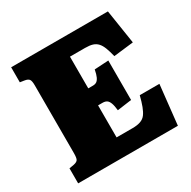

<svg xmlns="http://www.w3.org/2000/svg" viewBox="-157 -855 1001 1007"><g transform="rotate(-30 343.5 -351.5)"><path d="M36 0V-91L65 -96Q84 -100 90 -109.5Q96 -119 96 -149V-560Q96 -586 89 -595.5Q82 -605 62 -608L36 -612V-703H622L654 -497L534 -483Q526 -516 517.5 -538Q509 -560 497 -573Q485 -586 467.5 -591.5Q450 -597 422 -597H331V-405H359Q373 -405 382 -411Q391 -417 398 -432Q405 -447 410 -474L495 -479V-240L408 -228Q405 -257 399 -273Q393 -289 383.5 -295.5Q374 -302 357 -302H331V-108H428Q457 -108 476.5 -115Q496 -122 507.5 -137.5Q519 -153 528.5 -178Q538 -203 547 -239H666L640 0Z"/></g></svg>

Font: Literata 18pt Black
Style: Regular
Weight: 900
Designer: Latin by Veronika Burian and Jose Scaglione. Greek by Irene Vlachou. Cyrillic by Vera Evstafieva.
Foundry: TypeTogether
Version: Version 3.103;gftools[0.9.29]